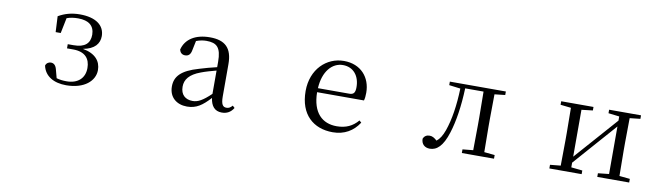

<svg xmlns="http://www.w3.org/2000/svg" viewBox="-33 -984 5065 1452"><g transform="rotate(10 2500.0 -258.0)"><path d="M483 15C623 15 701 -57 701 -139C701 -208 658 -261 561 -278C650 -294 685 -340 685 -398C684 -481 616 -531 494 -531C433 -531 380 -517 330 -488L336 -367H375L399 -485C426 -495 454 -499 486 -499C569 -499 611 -463 612 -396C612 -329 573 -293 487 -293H442V-261H489C583 -261 620 -211 620 -141C620 -62 567 -15 481 -15C452 -15 428 -18 404 -25L387 -89C379 -121 363 -134 341 -134C324 -134 307 -124 301 -104C318 -25 388 15 483 15Z M1678 14C1717 14 1747 -2 1768 -37L1752 -52C1736 -34 1724 -28 1707 -28C1680 -28 1665 -45 1665 -108V-355C1665 -479 1609 -531 1493 -531C1380 -531 1306 -482 1286 -400C1292 -377 1307 -364 1330 -364C1355 -364 1372 -377 1378 -413L1393 -485C1420 -495 1445 -500 1471 -500C1550 -500 1585 -470 1585 -359V-318C1541 -308 1494 -295 1452 -282C1320 -244 1273 -193 1273 -115C1273 -32 1332 15 1411 15C1483 15 1528 -18 1587 -82C1595 -22 1623 14 1678 14ZM1585 -113C1522 -53 1486 -34 1446 -34C1390 -34 1353 -66 1353 -128C1353 -183 1386 -226 1470 -257C1504 -270 1544 -281 1585 -292Z M2530 15C2620 15 2687 -26 2731 -94L2715 -108C2674 -60 2623 -35 2552 -35C2442 -35 2364 -104 2362 -263H2722C2727 -279 2729 -299 2729 -323C2729 -441 2652 -531 2522 -531C2389 -531 2275 -425 2275 -257C2275 -76 2382 15 2530 15ZM2363 -294C2370 -424 2437 -499 2520 -499C2601 -499 2649 -437 2649 -352C2649 -312 2639 -294 2604 -294Z M3600 0H3767V-28L3686 -36C3685 -92 3684 -174 3684 -229V-288C3684 -342 3685 -424 3686 -480L3767 -489V-516H3337V-489L3424 -478C3420 -348 3403 -237 3372 -149C3356 -105 3339 -78 3315 -59C3295 -77 3279 -87 3258 -87C3235 -87 3218 -77 3209 -55C3209 -14 3236 10 3275 10C3329 10 3374 -30 3408 -139C3437 -230 3455 -349 3460 -486H3601L3603 -288V-229L3601 -36L3520 -28V0Z M4560 -489 4644 -479V-447L4484 -266L4354 -119V-479L4440 -489V-516H4192V-489L4273 -480L4275 -288V-229L4273 -36L4192 -28V0H4440V-28L4354 -37V-73L4509 -249L4644 -402V-37L4560 -28V0H4805V-28L4724 -36L4722 -229V-288L4724 -480L4805 -489V-516H4560Z"/></g></svg>

Font: Harano Aji Mincho
Style: Regular
Weight: 400
Foundry: Masamichi Hosoda
Version: HaranoAjiMincho-Regular version 20230610;ttx 4.39.4